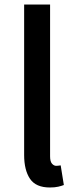

<svg xmlns="http://www.w3.org/2000/svg" viewBox="-20 -817 338 851"><path d="M201 14Q139 14 113 -24.5Q87 -63 87 -130V-797H202V-124Q202 -101 210.5 -91.5Q219 -82 229 -82Q233 -82 237 -82.5Q241 -83 249 -84L263 3Q253 7 238 10.5Q223 14 201 14Z"/></svg>

Font: Source Han Sans SC Medium
Style: Regular
Weight: 500
Designer: Ryoko NISHIZUKA 西塚涼子 (kana, bopomofo & ideographs); Paul D. Hunt (Latin, Greek & Cyrillic); Sandoll Communications 산돌커뮤니
Foundry: Adobe
Version: Version 2.004;hotconv 1.0.118;makeotfexe 2.5.65603